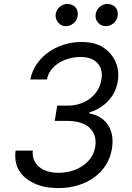

<svg xmlns="http://www.w3.org/2000/svg" viewBox="-20 -952 676 982"><path d="M59.7 -181.8H147.7Q143.1 -130 179.3 -99.1Q215.6 -68.2 279.8 -68.2Q313.9 -68.2 345.7 -77.4Q377.5 -86.6 402.9 -103.9Q428.3 -121.1 445.5 -146.1Q462.7 -171.2 467.3 -203.1Q475.9 -260.7 439.6 -296.9Q402.7 -333.8 319.6 -333.8H259.9L272.7 -411.9H328.1Q358.7 -411.9 387.1 -420.8Q415.5 -429.7 438.4 -446.6Q461.3 -463.4 477.3 -488.1Q493.3 -512.8 498.6 -544Q507.8 -596.2 479 -628.6Q451 -660.5 390.6 -660.5Q364 -660.5 335.9 -653.4Q307.9 -646.3 283.9 -631.9Q259.9 -617.5 242.7 -595.9Q225.5 -574.2 220.2 -545.5H134.9Q143.8 -590.2 169 -625.9Q194.2 -661.6 229.8 -686.3Q265.3 -710.9 308.1 -724.1Q350.9 -737.2 394.9 -737.2Q430 -737.2 457.9 -730.6Q485.8 -724.1 508.2 -709.2Q530.2 -695 546.2 -676Q562.1 -657 571.6 -634.9Q581 -612.9 583.8 -588.1Q586.6 -563.2 582.4 -536.9Q577.8 -506.7 565 -481.2Q552.2 -455.6 533 -435.4Q513.8 -415.1 489.2 -400.2Q464.5 -385.3 436.1 -376.4V-372.2Q469.8 -366.1 494 -350.7Q518.1 -335.2 533.7 -310.7Q563.9 -262.8 552.6 -191.8Q545.1 -145.6 521.5 -108.3Q497.9 -71 461.8 -44.7Q425.8 -18.5 378.9 -4.3Q332 9.9 278.4 9.9Q242.9 9.9 212.2 4.1Q181.5 -1.8 155.5 -14.2Q101.9 -38.7 77.1 -80.8Q52.2 -122.9 59.7 -181.8ZM469.5 -880.7Q471.2 -891.3 476.7 -900.7Q482.2 -910.2 490.2 -917.1Q498.2 -924 508.2 -927.9Q518.1 -931.8 529.1 -931.8Q542.6 -931.8 553.3 -927Q563.9 -922.2 571 -913.9Q578.1 -905.5 581 -894.2Q583.8 -882.8 581.7 -869.3Q579.9 -858.3 574.4 -849.1Q568.9 -839.8 560.5 -832.9Q552.2 -826 541.9 -822.1Q531.6 -818.2 520.6 -818.2Q497.2 -818.2 481.2 -836.6Q465.2 -855.1 469.5 -880.7ZM264.9 -880.7Q266.7 -891.3 272 -900.7Q277.3 -910.2 285.3 -917.1Q293.3 -924 303.4 -927.9Q313.6 -931.8 324.6 -931.8Q338.1 -931.8 348.7 -927Q359.4 -922.2 366.5 -913.9Q373.6 -905.5 376.4 -894.2Q379.3 -882.8 377.1 -869.3Q375.4 -858.3 369.9 -849.1Q364.3 -839.8 356 -832.9Q347.7 -826 337.4 -822.1Q327.1 -818.2 316.1 -818.2Q292.6 -818.2 277 -837.4Q261.4 -857.6 264.9 -880.7Z"/></svg>

Font: Inter P
Style: Italic
Weight: 400
Italic angle: -9.40001°
Designer: Rasmus Andersson
Foundry: rsms
Version: Version 3.018;git-588b23468